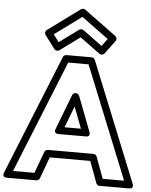

<svg xmlns="http://www.w3.org/2000/svg" viewBox="-127 -1235 1039 1319"><g transform="rotate(5 392.0 -576.0)"><path d="M206.1 -984.8 392 -1121 577.9 -984.8 539.8 -933.8 406.8 -1031.2C397.8 -1037.7 385.2 -1037 377.2 -1031.2L244.2 -933.8ZM156.2 -1010.2C144.9 -1001.9 142.9 -985.9 151 -975L219 -884C226.2 -874.4 242.2 -870.4 253.8 -878.8L392 -980L530.2 -878.8C540 -871.7 556.5 -872.6 565 -884L633 -975C641.4 -986.3 638.7 -1002.2 627.8 -1010.2L406.8 -1172.2C398.7 -1178.1 386.2 -1178.7 377.2 -1172.2ZM462.1 -800 774.9 -25H627.4L572.4 -173.7C568.8 -183.4 559.2 -190 549 -190H235C224.6 -190 215.1 -183.3 211.6 -173.7L156.6 -25H9.1L321.9 -800ZM502.2 -834.4C498.7 -843.1 489.3 -850 479 -850H305C295.6 -850 285.7 -843.9 281.8 -834.4L-51.2 -9.4C-66.4 28.2 -28 25 -28 25H174C184.2 25 193.8 18.4 197.4 8.7L252.4 -140H531.6L586.6 8.7C590.1 18.3 599.6 25 610 25H812C852.5 25 835.2 -9.4 835.2 -9.4ZM508.3 -338.9 416.3 -578.9C412.6 -588.6 402.9 -595 393 -595H391C380.6 -595 371.2 -588.2 367.7 -578.9L275.7 -338.9C275.7 -338.9 259.1 -305 299 -305H485C485 -305 522.6 -301.7 508.3 -338.9ZM448.6 -355H335.4L392 -502.8Z"/></g></svg>

Font: Hussar Techniczny
Style: Bold 
Weight: 700
Foundry: Cannot Into Space Fonts
Version: Version 0.77